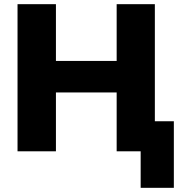

<svg xmlns="http://www.w3.org/2000/svg" viewBox="-20 -725 878 920"><path d="M64 0V-705H248V-433H539V-705H722V-144H813V175H654V0H539V-282H248V0Z"/></svg>

Font: Nunito Sans Black
Style: Regular
Weight: 900
Designer: Vernon Adams
Foundry: Vernon Adams
Version: Version 3.006; ttfautohint (v1.8.3)